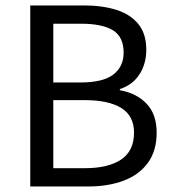

<svg xmlns="http://www.w3.org/2000/svg" viewBox="-20 -676 628 696"><path d="M89.7 0V-656.3H284.5Q351.2 -656.3 402.2 -640.1Q453.1 -623.9 481.7 -588.6Q510.3 -553.3 510.3 -495.6Q510.3 -445.1 485.6 -406.6Q461 -368.1 414.4 -353.1V-349.1Q475.6 -338 511.7 -299.7Q547.9 -261.4 547.9 -194.9Q547.9 -129.4 516.3 -86Q484.8 -42.6 428.7 -21.3Q372.6 0 299.5 0ZM173.2 -377H270.4Q354.1 -377 391.2 -406.1Q428.2 -435.2 428.2 -484.8Q428.2 -542.6 389.3 -566.3Q350.3 -590 274.2 -590H173.2ZM173.2 -66.3H287.5Q372 -66.3 418.9 -97.5Q465.8 -128.8 465.8 -195.2Q465.8 -255.8 419.8 -284.4Q373.8 -313 287.5 -313H173.2Z"/></svg>

Font: SourceSans3VF
Style: Regular
Weight: 200
Designer: Paul D. Hunt
Foundry: Adobe
Version: Version 3.052;hotconv 1.1.0;makeotfexe 2.6.0